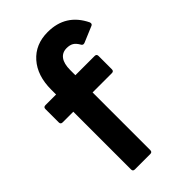

<svg xmlns="http://www.w3.org/2000/svg" viewBox="-229 -836 915 915"><g transform="rotate(-45 228.5 -378.5)"><path d="M112 0Q99 0 99 -13V-402H27Q14 -402 14 -415V-505Q14 -518 27 -518H99V-551Q99 -645 148.5 -701Q198 -757 281 -757Q403 -757 456 -647Q457 -645 457 -641Q457 -633 449 -630L368 -596Q366 -595 362 -595Q355 -595 351 -602Q339 -623 325.5 -631Q312 -639 291 -639Q261 -639 245 -617Q229 -595 229 -553V-518H359Q372 -518 372 -505V-415Q372 -402 359 -402H229V-13Q229 0 216 0Z"/></g></svg>

Font: LINE Seed Sans KR Bold
Style: Regular
Weight: 700
Designer: LINE BX Design & Sandoll Inc & Dalton Maag Ltd
Foundry: Sandoll Inc.
Version: Version 1.000